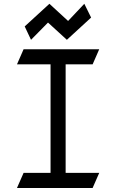

<svg xmlns="http://www.w3.org/2000/svg" viewBox="-20 -983 602 994"><path d="M332.5 -874.5 416.5 -963.4 451.7 -892.1 326.2 -776.9 228.5 -866.2 140.6 -776.9 107.9 -846.2 235.8 -963.4ZM102.1 -728H493.7L459.5 -649.9H319.8V-87.9H493.7L459.5 -9.8H67.9L102.1 -87.9H241.7V-649.9H67.9Z"/></svg>

Font: NovaMono
Style: Regular
Weight: 400
Monospace: yes
Version: Version 1.2